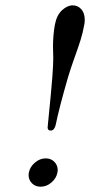

<svg xmlns="http://www.w3.org/2000/svg" viewBox="-20 -685 337 718"><path d="M87.9 -40Q92.3 -61.5 110.8 -77.1Q129.4 -92.8 150.9 -92.8Q170.4 -92.8 183.1 -80.1Q195.8 -67.4 195.8 -48.8Q195.8 -47.4 195.3 -44.4Q194.8 -41.5 194.8 -40Q190.9 -18.6 172.6 -2.7Q154.3 13.2 131.8 13.2Q112.3 13.2 99.6 0.5Q86.9 -12.2 86.9 -30.8Q86.9 -32.2 87.4 -35.4Q87.9 -38.6 87.9 -40ZM252 -665Q270.5 -665 283.7 -650.9Q296.9 -636.7 296.9 -610.8Q296.9 -598.6 294.9 -591.8Q290 -563 281.2 -535.2Q272.5 -507.3 258.5 -468.8Q244.6 -430.2 234.9 -397.9Q201.2 -281.7 188 -216.8Q182.6 -196.8 169.9 -196.8Q158.2 -196.8 158.2 -208V-210Q173.3 -360.8 175.8 -397.9Q179.2 -445.8 179.2 -465.8Q179.2 -474.1 178.7 -488.5Q178.2 -502.9 178.2 -509.8Q178.2 -553.2 185.1 -591.8Q191.9 -628.4 211.9 -646.7Q231.9 -665 252 -665Z"/></svg>

Font: Linux Libertine G
Style: Italic
Weight: 400
Italic angle: -12°
Designer: Philipp H. Poll
Foundry: Philipp H. Poll
Version: Version 5.1.3